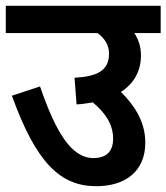

<svg xmlns="http://www.w3.org/2000/svg" viewBox="-20 -642 574 662"><path d="M0 -622V-528H316C340 -511 356 -487 356 -457C356 -398 314 -378 237 -374L244 -282C264 -283 282 -286 300 -289C344 -252 370 -213 370 -164C370 -118 345 -97 302 -97C227 -97 173 -184 118 -344L21 -312C105 -79 189 0 312 0C414 0 481 -53 481 -150C481 -227 439 -283 397 -325C442 -354 466 -397 466 -451C466 -480 458 -506 443 -528H534V-622Z"/></svg>

Font: Noto Sans Devanagari UI SemiCondensed SemiBold
Style: Regular
Weight: 600
Width: 4
Designer: Jelle Bosma - Monotype Design Team
Foundry: Monotype Imaging Inc.
Version: Version 2.004